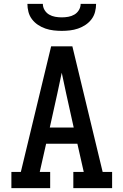

<svg xmlns="http://www.w3.org/2000/svg" viewBox="-20 -975 640 995"><path d="M39 0V-84H88L245 -735H355L512 -84H561V0H360V-84H414L381 -230H219L186 -84H240V0ZM362 -314 323 -490Q317 -517 311.5 -544Q306 -571 300 -598Q294 -571 288.5 -544Q283 -517 277 -490L238 -314ZM300 -815Q279 -815 257.5 -817.5Q236 -820 215.5 -827Q195 -834 177 -846Q159 -858 146 -875Q133 -892 127.5 -913Q122 -934 122 -955H202Q202 -938 211 -923Q220 -908 234.5 -899.5Q249 -891 266 -888Q283 -885 300 -885Q317 -885 334 -888Q351 -891 365.5 -899.5Q380 -908 389 -923Q398 -938 398 -955H478Q478 -934 472.5 -913Q467 -892 454 -875Q441 -858 423 -846Q405 -834 384.5 -827Q364 -820 342.5 -817.5Q321 -815 300 -815Z"/></svg>

Font: Iosevka Etoile Medium
Style: Regular
Weight: 500
Designer: Belleve Invis
Foundry: Belleve Invis
Version: Version 22.1.2; ttfautohint (v1.8.4)